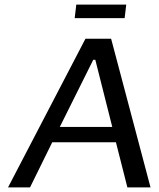

<svg xmlns="http://www.w3.org/2000/svg" viewBox="-20 -818 692 838"><path d="M637 0 465 -649H353L15 0H111L208 -197H486L536 0ZM470 -264H241L387 -557H396ZM524 -739 531 -798H313L306 -739Z"/></svg>

Font: Gamestation Text
Style: Italic
Weight: 400
Designer: Jonas Hecksher
Foundry: Jonas Hecksher, Playtypeª, e-types AS
Version: Version 1.003